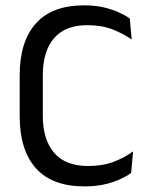

<svg xmlns="http://www.w3.org/2000/svg" viewBox="-20 -670 548 702"><path d="M289 11.5Q170.5 11.5 111.2 -55Q52 -121.5 52 -244V-395.5Q52 -518 111 -584.2Q170 -650.5 288 -650.5Q326 -650.5 357.2 -643.5Q388.5 -636.5 413 -625.5Q437.5 -614.5 454.5 -602.5L461.5 -525.5Q432 -546.5 392.2 -562.2Q352.5 -578 299 -578Q218.5 -578 177.5 -530.2Q136.5 -482.5 136.5 -394.5V-247Q136.5 -159.5 178 -111.2Q219.5 -63 302 -63Q355 -63 395.8 -78.5Q436.5 -94 466.5 -116.5L459.5 -37.5Q442.5 -25.5 417.5 -14Q392.5 -2.5 360.2 4.5Q328 11.5 289 11.5Z"/></svg>

Font: Anek Telugu
Style: Regular
Weight: 400
Designer: Omkar Bhoir (Telugu), Yesha Goshar (Latin)
Foundry: Ek Type
Version: Version 1.003